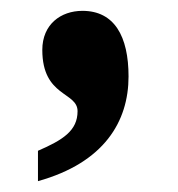

<svg xmlns="http://www.w3.org/2000/svg" viewBox="-20 -180 329 354"><path d="M50 154C172 120 217 44 217 -39C217 -113 191 -160 132 -160C92 -160 58 -135 58 -88C58 -1 123 -11 123 25C123 61 96 78 50 98Z"/></svg>

Font: Noto Serif Khmer Condensed Black
Style: Regular
Weight: 900
Width: 3
Designer: Danh Hong and the Monotype Design Team
Foundry: Monotype Imaging Inc.
Version: Version 2.004